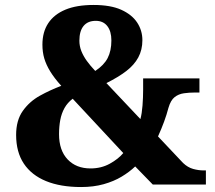

<svg xmlns="http://www.w3.org/2000/svg" viewBox="-20 -744 865 774"><path d="M307 10Q224 10 165.5 -14Q107 -38 76 -84.5Q45 -131 45 -200Q45 -259 72 -297Q99 -335 140.5 -358Q182 -381 227 -398Q199 -429 182.5 -456Q166 -483 158.5 -508.5Q151 -534 151 -564Q151 -615 174.5 -650.5Q198 -686 243.5 -705Q289 -724 357 -724Q426 -724 469 -704.5Q512 -685 533 -653Q554 -621 554 -582Q554 -543 537.5 -512.5Q521 -482 489 -457.5Q457 -433 409 -409L546 -264Q552 -286 554.5 -318.5Q557 -351 557 -382V-428H784V-371H765Q743 -371 721.5 -368Q700 -365 684 -352.5Q668 -340 659 -309Q652 -282 641.5 -253.5Q631 -225 617 -194L718 -87Q737 -69 758.5 -63Q780 -57 801 -57H810V0H596L525 -73Q502 -51 470.5 -32Q439 -13 398 -1.5Q357 10 307 10ZM345 -65Q388 -65 422.5 -84Q457 -103 477 -127L273 -346Q252 -330 240 -308.5Q228 -287 223 -260.5Q218 -234 218 -203Q218 -138 252.5 -101.5Q287 -65 345 -65ZM364 -458Q399 -481 414 -510Q429 -539 429 -581Q429 -618 412.5 -639Q396 -660 366 -660Q334 -660 317 -639.5Q300 -619 300 -580Q300 -558 308 -538Q316 -518 330 -498.5Q344 -479 364 -458Z"/></svg>

Font: Noto Serif Ethiopic ExtraBold
Style: Regular
Weight: 800
Version: Version 2.102